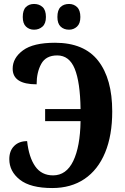

<svg xmlns="http://www.w3.org/2000/svg" viewBox="-20 -940 632 970"><path d="M95 -854Q95 -889 111 -904.5Q127 -920 152 -920Q178 -920 195 -904.5Q212 -889 212 -854Q212 -821 194.5 -805.5Q177 -790 152 -790Q128 -790 111.5 -805.5Q95 -821 95 -854ZM270 -854Q270 -889 286 -904.5Q302 -920 329 -920Q353 -920 369.5 -904Q386 -888 386 -854Q386 -821 369 -805.5Q352 -790 329 -790Q303 -790 286.5 -805.5Q270 -821 270 -854ZM27 -136Q27 -178 51.5 -202.5Q76 -227 117 -227Q126 -145 158 -99.5Q190 -54 248 -54Q315 -54 350 -126.5Q385 -199 387 -328H208V-389H387Q385 -525 357.5 -592.5Q330 -660 269 -660Q212 -660 188.5 -617.5Q165 -575 165 -514Q44 -514 44 -593Q44 -647 96 -685.5Q148 -724 258 -724Q405 -724 476 -633Q547 -542 547 -377Q547 -256 511 -169Q475 -82 407 -36Q339 10 244 10Q134 10 80.5 -32Q27 -74 27 -136Z"/></svg>

Font: Noto Serif CondExtraBold
Style: Regular
Weight: 800
Width: 3
Designer: Monotype Design Team
Foundry: Monotype Imaging Inc.
Version: Version 1.001